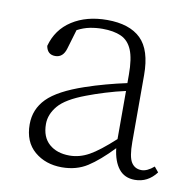

<svg xmlns="http://www.w3.org/2000/svg" viewBox="-63 -548 631 625"><g transform="rotate(10 253.0 -236.0)"><path d="M421 12Q387 12 368 -12Q349 -36 344 -79Q300 -33 264 -10Q228 13 180 13Q126 13 89.5 -18Q53 -49 53 -107Q53 -157 88 -192.5Q123 -228 208 -257Q240 -268 275 -277.5Q310 -287 343 -294V-322Q343 -375 331 -403.5Q319 -432 294.5 -443Q270 -454 233 -454Q212 -454 191.5 -450Q171 -446 150 -435L131 -371Q122 -340 96 -340Q70 -340 65 -368Q80 -424 127.5 -454.5Q175 -485 243 -485Q317 -485 354.5 -448.5Q392 -412 392 -329V-108Q392 -59 403.5 -41Q415 -23 437 -23Q456 -23 478 -42L492 -25Q464 12 421 12ZM105 -117Q105 -74 130.5 -51.5Q156 -29 198 -29Q231 -29 262.5 -46.5Q294 -64 343 -109V-268Q311 -261 277 -250.5Q243 -240 217 -230Q153 -206 129 -177.5Q105 -149 105 -117Z"/></g></svg>

Font: Source Serif Pro Light
Style: Regular
Weight: 300
Designer: Frank Grießhammer
Foundry: Adobe Systems Incorporated
Version: Version 3.001;hotconv 1.0.111;makeotfexe 2.5.65597